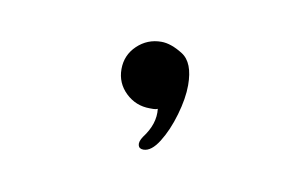

<svg xmlns="http://www.w3.org/2000/svg" viewBox="-32 -158 340 216"><g transform="rotate(10 138.5 -50.5)"><path d="M140 11Q135 11 134 7Q133 3 137 -3Q150 -20 148 -37Q146 -36 143 -36Q140 -36 139 -36Q123 -36 111.5 -47Q100 -58 100 -74Q100 -90 111.5 -101Q123 -112 139 -112Q150 -112 163.5 -103.5Q177 -95 177 -69Q177 -54 171.5 -35Q166 -16 157.5 -2.5Q149 11 140 11Z"/></g></svg>

Font: El Messiri SemiBold
Style: Regular
Weight: 600
Designer: Mohamed Gaber
Foundry: Kief Type Foundry
Version: Version 2.020; ttfautohint (v1.8.3)